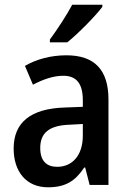

<svg xmlns="http://www.w3.org/2000/svg" viewBox="-20 -786 550 816"><path d="M415 -766H287C263 -721 225 -663 192 -618V-606H266C312 -643 386 -718 415 -757ZM262 -551C196 -551 134 -534 86 -506L120 -426C164 -449 207 -464 249 -464C303 -464 332 -433 332 -360V-332L253 -329C111 -324 38 -266 38 -155C38 -56 92 10 184 10C259 10 300 -17 338 -74H342L361 0H441V-363C441 -489 382 -551 262 -551ZM332 -259V-210C332 -124 286 -77 223 -77C179 -77 151 -101 151 -157C151 -218 185 -253 276 -256Z"/></svg>

Font: Noto Sans UI SemiCondensed Medium
Style: Regular
Weight: 500
Width: 4
Designer: Monotype Design Team
Foundry: Monotype Imaging Inc.
Version: Version 1.901